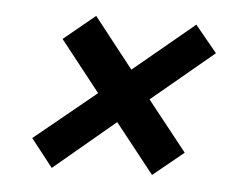

<svg xmlns="http://www.w3.org/2000/svg" viewBox="-36 -473 572 445"><g transform="rotate(5 249.5 -250.0)"><path d="M99 -70 48 -135 191 -252 98 -370 171 -430 263 -313 404 -430 455 -368 311 -248 403 -132 332 -74 241 -189Z"/></g></svg>

Font: Saira Medium
Style: Italic
Weight: 500
Italic angle: -12°
Designer: Hector Gatti with collaboration of the Omnibus-Type team
Foundry: Omnibus-Type
Version: Version 1.100; ttfautohint (v1.8.3)